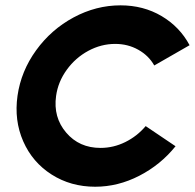

<svg xmlns="http://www.w3.org/2000/svg" viewBox="-20 -690 733 722"><path d="M45.9 -330.1Q59.1 -422.4 115.7 -500.7Q172.4 -579.1 256.8 -624.5Q341.3 -669.9 433.1 -669.9Q519.5 -669.9 587.9 -629.4Q656.2 -588.9 692.9 -520L560.1 -443.8Q539.1 -481 500 -502.9Q460.9 -524.9 413.1 -524.9Q360.4 -524.9 312 -498.8Q263.7 -472.7 231 -427.5Q198.2 -382.3 190.9 -329.1Q179.7 -249 228.8 -191.4Q277.8 -133.8 357.9 -133.8Q406.7 -133.8 451.2 -155.8Q495.6 -177.7 527.8 -215.8L640.1 -140.1Q584 -70.3 503.9 -29.1Q423.8 12.2 337.9 12.2Q246.1 12.2 174.1 -33.7Q102.1 -79.6 67.4 -158.4Q32.7 -237.3 45.9 -330.1Z"/></svg>

Font: Human Sans Bold
Style: Italic
Weight: 700
Italic angle: -8°
Designer: Tim Radville
Foundry: Continuum
Version: Version 1.000;FEAKit 1.0